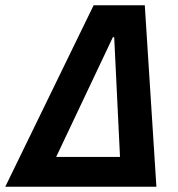

<svg xmlns="http://www.w3.org/2000/svg" viewBox="-62 -708 676 728"><path d="M-42 0 293 -688H487L531 0ZM151 -113H393L371 -567H366Z"/></svg>

Font: Saira Semi Condensed SemiBold
Style: Italic
Weight: 600
Width: 4
Italic angle: -12°
Designer: Hector Gatti with collaboration of the Omnibus-Type team
Foundry: Omnibus-Type
Version: Version 1.001; ttfautohint (v1.8)